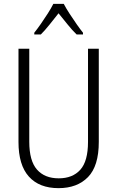

<svg xmlns="http://www.w3.org/2000/svg" viewBox="-20 -967 609 997"><path d="M493 -230Q493 -105 437 -47.5Q381 10 284 10Q184 10 130 -50Q76 -110 76 -230V-714H132V-231Q132 -132 172 -86.5Q212 -41 285 -41Q357 -41 397 -85.5Q437 -130 437 -230V-714H493ZM311 -947Q323 -924 341.5 -895.5Q360 -867 379 -840Q398 -813 411 -797V-788H378Q355 -810 331 -840Q307 -870 284 -898Q262 -870 237.5 -839.5Q213 -809 192 -788H158V-797Q174 -817 192.5 -843.5Q211 -870 228.5 -897.5Q246 -925 257 -947Z"/></svg>

Font: Noto Sans Gujarati UI Condensed Light
Style: Regular
Weight: 300
Width: 3
Designer: Jelle Bosma - Monotype Design Team, Universal Thirst
Foundry: Monotype Imaging Inc.
Version: Version 2.106; ttfautohint (v1.8.4.7-5d5b)